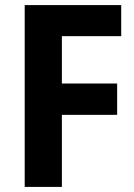

<svg xmlns="http://www.w3.org/2000/svg" viewBox="-20 -734 528 754"><path d="M223 0V-283H440V-406H223V-592H456V-714H77V0Z"/></svg>

Font: Noto Sans Lao Looped SemiCondensed
Style: Bold
Weight: 700
Width: 4
Designer: Mark Frömberg, Ben Mitchell
Foundry: The Fontpad Ltd
Version: Version 1.002